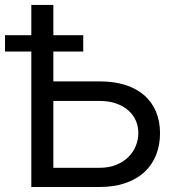

<svg xmlns="http://www.w3.org/2000/svg" viewBox="-37 -747 710 767"><path d="M-17 -606.5H88.1V-727.3H176.1V-606.5H295.5V-541.2H176.1V-421.9H360.8Q419.4 -421.9 464.5 -407.3Q509.6 -392.8 540.1 -365.6Q570.7 -338.4 586.5 -300.2Q602.3 -262.1 602.3 -214.5Q602.3 -167.3 586.5 -127.7Q570.7 -88.1 540.1 -59.8Q509.6 -31.6 464.5 -15.8Q419.4 0 360.8 0H88.1V-541.2H-17ZM176.1 -76.7H360.8Q398.1 -76.7 427 -88.4Q456 -100.1 475.7 -119.7Q495.4 -139.2 505.5 -164.2Q515.6 -189.3 515.6 -215.9Q515.6 -242.2 505.5 -265.3Q495.4 -288.4 475.7 -305.9Q456 -323.5 427 -333.6Q398.1 -343.8 360.8 -343.8H176.1Z"/></svg>

Font: Interop
Style: Regular
Weight: 400
Designer: Rasmus Andersson, Google, Jang Haemin
Foundry: jhaemin
Version: Version 1.008